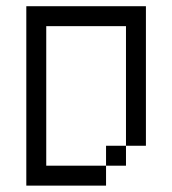

<svg xmlns="http://www.w3.org/2000/svg" viewBox="-20 -582 540 602"><path d="M437.5 -125H375V-500H125V-62.5H312.5V0H62.5V-562.5H437.5ZM312.5 -125H375V-62.5H312.5Z"/></svg>

Font: 寒蝉点阵体 16px
Style: Regular
Weight: 400
Designer: Designed by Warren2060
Foundry: ChillType
Version: Version 1.000